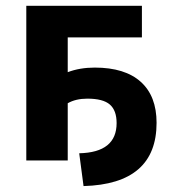

<svg xmlns="http://www.w3.org/2000/svg" viewBox="-20 -543 585 652"><path d="M301.8 -313.5Q404.3 -313.5 458 -265.1Q511.7 -216.8 511.7 -126Q511.7 82 263.7 88.9L249 -22.5Q376 -25.4 376 -125Q376 -168 353 -188Q330.1 -208 276.4 -208Q237.3 -208 210 -192.4V2H69.3V-523.4H461.9V-416H210V-297.9Q251 -313.5 301.8 -313.5Z"/></svg>

Font: Gen Shin Gothic Bold
Style: Bold
Weight: 700
Designer: [Source Han Sans]
Ryoko NISHIZUKA  (kana & ideographs); Paul D. Hunt (Latin, Greek & Cyrillic); Wenlong ZHANG  (bopomofo
Version: Version 1.002.20150607